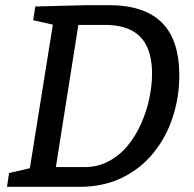

<svg xmlns="http://www.w3.org/2000/svg" viewBox="-20 -720 748 740"><path d="M7 0 15 -53 109 -75 93 -59 186 -639 197 -622 108 -642 116 -695 311 -700H402Q488 -700 548.5 -671.5Q609 -643 640 -583Q671 -523 671 -429Q671 -345 645.5 -267.5Q620 -190 570.5 -129.5Q521 -69 449.5 -34.5Q378 0 287 0ZM192 -55 180 -76H304Q357 -76 399 -98.5Q441 -121 472 -158.5Q503 -196 524 -243.5Q545 -291 555.5 -340.5Q566 -390 566 -436Q566 -498 546.5 -540Q527 -582 486.5 -603Q446 -624 385 -624H265L285 -643Z"/></svg>

Font: Bitter Thin Medium
Style: Italic
Weight: 500
Italic angle: -9°
Version: Version 3.021